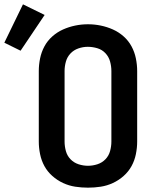

<svg xmlns="http://www.w3.org/2000/svg" viewBox="-106 -858 726 886"><path d="M300 8Q270 8 241 3.5Q212 -1 185 -13.5Q158 -26 135.5 -46Q113 -66 99 -91.5Q85 -117 79 -146.5Q73 -176 73 -205V-530Q73 -559 79 -588.5Q85 -618 99 -644Q113 -670 135.5 -690Q158 -710 185 -722Q212 -734 241 -740Q270 -746 300 -746Q330 -746 359 -740Q388 -734 415 -722Q442 -710 464.5 -690Q487 -670 501 -644Q515 -618 521 -588.5Q527 -559 527 -530V-205Q527 -176 521 -146.5Q515 -117 501 -91.5Q487 -66 464.5 -46Q442 -26 415 -13.5Q388 -1 359 3.5Q330 8 300 8ZM300 -93Q322 -93 343.5 -100Q365 -107 380.5 -123Q396 -139 402 -161Q408 -183 408 -205V-530Q408 -552 402 -574Q396 -596 380.5 -612.5Q365 -629 343 -635.5Q321 -642 299 -642Q277 -642 255.5 -634.5Q234 -627 219 -611Q204 -595 198 -573.5Q192 -552 192 -530V-205Q192 -183 198 -161Q204 -139 219.5 -123Q235 -107 256.5 -100Q278 -93 300 -93ZM-11 -624 -86 -661 0 -838 100 -789Z"/></svg>

Font: Iosevka Custom Extended
Style: Bold
Weight: 700
Width: 7
Monospace: yes
Designer: Belleve Invis
Foundry: Belleve Invis
Version: Version 11.2.4; ttfautohint (v1.8.4)